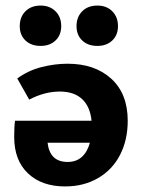

<svg xmlns="http://www.w3.org/2000/svg" viewBox="-20 -662 511 690"><path d="M439 -228Q439 -159 411.5 -105.5Q384 -52 332.5 -22Q281 8 214 8Q130 8 80.5 -39Q31 -86 31 -170Q31 -208 34 -228H309Q304 -279 275 -306Q246 -333 195 -333Q140 -333 85 -304L42 -380Q82 -409 129.5 -421Q177 -433 223 -433Q321 -433 380 -379Q439 -325 439 -228ZM303 -149H151Q159 -80 223 -80Q254 -80 274 -98Q294 -116 303 -149ZM51 -568Q51 -601 71.5 -621.5Q92 -642 126 -642Q159 -642 179.5 -621.5Q200 -601 200 -568Q200 -536 179.5 -516.5Q159 -497 126 -497Q92 -497 71.5 -516.5Q51 -536 51 -568ZM255 -568Q255 -601 275.5 -621.5Q296 -642 330 -642Q363 -642 383.5 -621.5Q404 -601 404 -568Q404 -536 383.5 -516.5Q363 -497 330 -497Q296 -497 275.5 -516.5Q255 -536 255 -568Z"/></svg>

Font: Ysabeau Ultrabold
Style: Regular
Weight: 800
Designer: Christian Thalmann (Catharsis Fonts)
Version: Version 0.003